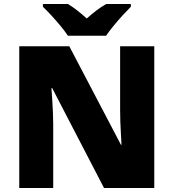

<svg xmlns="http://www.w3.org/2000/svg" viewBox="-20 -947 874 967"><path d="M757 0H504L243 -503H239Q241 -480 243 -447.5Q245 -415 246.5 -382Q248 -349 248 -322V0H77V-714H329L589 -218H592Q591 -241 589 -272Q587 -303 586 -335Q585 -367 585 -391V-714H757ZM322 -767Q307 -790 284.5 -817Q262 -844 238.5 -869.5Q215 -895 196 -913V-927H322Q348 -911 369.5 -894Q391 -877 417 -854Q443 -877 466 -894.5Q489 -912 515 -927H639V-913Q622 -896 598.5 -870.5Q575 -845 552.5 -817.5Q530 -790 514 -767Z"/></svg>

Font: Noto Sans Ethiopic Black
Style: Regular
Weight: 900
Designer: Monotype Design Team
Foundry: Monotype Imaging Inc.
Version: Version 2.102; ttfautohint (v1.8.4.7-5d5b)